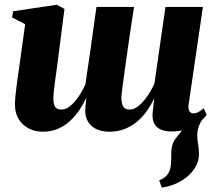

<svg xmlns="http://www.w3.org/2000/svg" viewBox="-20 -556 928 828"><path d="M677.5 253 666.5 221.5Q688.5 213 699 200.5Q709.5 188 714 172Q717.5 159 718 142Q718.5 125 718.5 106.5Q718.5 65 737.5 41.5Q756.5 18 772.5 -3L859 -49.5Q845.5 -32 838 -13Q830.5 6 830.5 26.5Q830.5 42 834.2 64.8Q838 87.5 838 109Q838 138 823.2 163.5Q808.5 189 785 208Q762.5 226 734.2 237.8Q706 249.5 677.5 253ZM228.5 -288Q226 -267.5 222.8 -244.5Q219.5 -221.5 216.5 -199.5Q213.5 -177.5 211.8 -159.8Q210 -142 210 -132.5Q210 -108 217.5 -95.8Q225 -83.5 245 -83.5Q263.5 -83.5 282 -98.2Q300.5 -113 317.8 -138Q335 -163 348.5 -192.5Q353 -225 358.8 -264.2Q364.5 -303.5 369.5 -336.5Q373.5 -364.5 378.2 -399.2Q383 -434 387.8 -467.8Q392.5 -501.5 396 -526H558Q550.5 -478.5 543 -427.5Q535.5 -376.5 528.5 -328Q521.5 -279.5 516 -239Q510.5 -198.5 507 -171Q503.5 -143.5 503.5 -135.5Q503.5 -109 511.5 -96.2Q519.5 -83.5 539.5 -83.5Q558.5 -83.5 578.2 -99.8Q598 -116 615.5 -141.5Q633 -167 646 -195.5L693.5 -526H855L792.5 -99Q792 -80.5 798.5 -73.8Q805 -67 814 -67Q824 -67 834 -72Q844 -77 858.5 -89L871.5 -60.5Q859.5 -44.5 838.8 -27.8Q818 -11 788.5 0Q759 11 720 11Q675 11 653.8 -11Q632.5 -33 639.5 -81L645 -132Q632.5 -105 614.8 -79.2Q597 -53.5 573 -33Q549 -12.5 519 -0.2Q489 12 452 12Q416.5 12 391.8 -1.2Q367 -14.5 355.8 -38.5Q344.5 -62.5 348.5 -95L352.5 -134.5Q340.5 -109 323.5 -83.2Q306.5 -57.5 283.5 -35.8Q260.5 -14 231 -1Q201.5 12 165 12Q131.5 12 104.5 -1.8Q77.5 -15.5 61.2 -41.2Q45 -67 44.5 -103Q44.5 -119 46.2 -139Q48 -159 51 -181.5Q54 -204 57 -227Q60 -250 63.5 -271L88.5 -451.5L32 -481L36.5 -507.5L225.5 -535.5L258 -517.5Z"/></svg>

Font: Merriweather 96pt Black
Style: Italic
Weight: 900
Italic angle: -7.8°
Version: Version 2.101